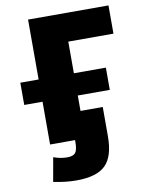

<svg xmlns="http://www.w3.org/2000/svg" viewBox="-102 -803 857 1105"><g transform="rotate(-10 327.0 -250.0)"><path d="M33 -250V-380H140V-730H610V-565H346V-380H533V-250H346V-160H476V10Q476 129 424.5 179.5Q373 230 255 230Q190 230 120 215L145 75Q185 90 225 90Q260 90 273 73.5Q286 57 286 10V0H140V-250Z"/></g></svg>

Font: Mplus 1p Black
Style: Regular
Weight: 900
Version: Version 1.061